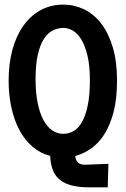

<svg xmlns="http://www.w3.org/2000/svg" viewBox="-20 -659 540 825"><path d="M195.8 11.2Q153.3 0 119.9 -28.6Q86.4 -57.1 63.7 -99.6Q41 -142.1 29.1 -196.3Q17.1 -250.5 17.1 -313Q17.1 -385.3 33.4 -445.3Q49.8 -505.4 80.3 -548.3Q110.8 -591.3 154.3 -615.2Q197.8 -639.2 252 -639.2Q298.8 -639.2 340.8 -619.1Q382.8 -599.1 414.3 -558.6Q445.8 -518.1 464.4 -456.5Q482.9 -395 482.9 -312Q482.9 -235.4 468.3 -178.7Q453.6 -122.1 429 -83Q404.3 -43.9 371.6 -21Q338.9 2 303.2 11.2Q304.7 28.3 315.2 39.1Q325.7 49.8 347.2 48.8L445.8 44.9L442.9 146H362.8Q278.3 146 238.3 114.5Q198.2 83 195.8 11.2ZM132.8 -318.8Q132.8 -261.7 141.6 -217.8Q150.4 -173.8 166.3 -144Q182.1 -114.3 203.9 -99.1Q225.6 -84 252 -84Q274.4 -84 295.2 -95.2Q315.9 -106.4 331.5 -133.3Q347.2 -160.2 356.7 -204.3Q366.2 -248.5 366.2 -314Q366.2 -376.5 356 -419.4Q345.7 -462.4 329.6 -489Q313.5 -515.6 293.2 -527.3Q272.9 -539.1 252.9 -539.1Q229 -539.1 207.3 -528.3Q185.5 -517.6 168.9 -492.2Q152.3 -466.8 142.6 -424.6Q132.8 -382.3 132.8 -318.8Z"/></svg>

Font: InconsolataGo
Style: Bold
Weight: 700
Designer: Raph Levien, Kirill Tkachev(cyreal.org)
Foundry: Raph Levien, Kirill Tkachev(cyreal.org)
Version: Version 1.015; ttfautohint (v0.92) -l 8 -r 50 -G 200 -x 14 -